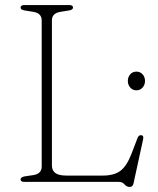

<svg xmlns="http://www.w3.org/2000/svg" viewBox="-20 -720 624 760"><path d="M252.5 -678.5 218.5 -673Q185.5 -667.5 185.5 -639.5V-65Q185.5 -45 199.2 -35Q213 -25 243.5 -25H387Q430.5 -25 455.8 -43.2Q481 -61.5 500 -110L524.5 -174Q529.5 -185.5 538.5 -185Q550 -184 546.5 -168.5L508.5 6Q505.5 20 493.5 20Q481.5 20 473 10Q464.5 0 451 0H76.5Q61.5 0 61.5 -10Q61.5 -19 78.5 -22L112.5 -27Q145 -32.5 145 -60.5V-639.5Q145 -667.5 112.5 -673L78.5 -678.5Q61.5 -681 61.5 -690Q61.5 -700 76.5 -700H254.5Q269 -700 269 -690Q269 -681 252.5 -678.5ZM520 -362.5Q505 -362.5 495.5 -373.5Q486 -384.5 486 -399.5Q486 -415 495.5 -425.8Q505 -436.5 520 -436.5Q535 -436.5 544.5 -425.8Q554 -415 554 -399.5Q554 -384.5 544.5 -373.5Q535 -362.5 520 -362.5Z"/></svg>

Font: Fraunces 9pt Soft Thin
Style: Regular
Weight: 100
Version: Version 1.000;[b76b70a41]